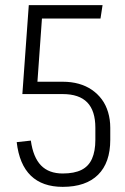

<svg xmlns="http://www.w3.org/2000/svg" viewBox="-20 -720 487 747"><path d="M224 7Q145 7 100 -36.5Q55 -80 45 -167L100 -173Q109 -108 139.5 -76.5Q170 -45 224 -45Q269 -45 297 -59Q325 -73 338 -102.5Q351 -132 351 -176V-223Q351 -289 319.5 -321.5Q288 -354 224 -354H67L100 -402H224Q258 -402 286.5 -394Q315 -386 337.5 -370.5Q360 -355 376 -333.5Q392 -312 400.5 -283.5Q409 -255 409 -223V-176Q409 -87 361.5 -40Q314 7 224 7ZM92 -700H379L371 -648H111L146 -687L124 -379L67 -354Z"/></svg>

Font: Pathway Extreme Condensed Thin
Style: Regular
Weight: 250
Width: 3
Version: Version 1.001;gftools[0.9.26]